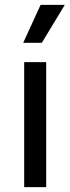

<svg xmlns="http://www.w3.org/2000/svg" viewBox="-20 -774 290 794"><path d="M80 0V-517H171V0ZM153 -597H76L148 -754H248Z"/></svg>

Font: Bricolage Grotesque 12pt
Style: Regular
Weight: 400
Designer: Mathieu Triay
Foundry: Atelier Triay
Version: Version 1.001; ttfautohint (v1.8.4.7-5d5b);gftools[0.9.33.de